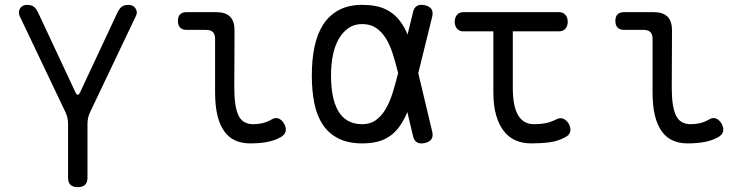

<svg xmlns="http://www.w3.org/2000/svg" viewBox="-20 -580 3040 790"><path d="M300 190Q280 190 270 180.5Q260 171 260 150V-71Q260 -83 257.5 -94.5Q255 -106 250 -117L60 -516Q57 -525 58 -533Q59 -541 63.5 -547Q68 -553 75 -556.5Q82 -560 90 -560Q106 -560 116 -554.5Q126 -549 136 -530L290 -201Q295 -190 300 -190Q305 -190 310 -201L464 -530Q474 -549 484 -554.5Q494 -560 510 -560Q518 -560 525 -556.5Q532 -553 536.5 -547Q541 -541 542.5 -533Q544 -525 540 -516L350 -117Q345 -106 342.5 -94.5Q340 -83 340 -71V150Q340 171 330 180.5Q320 190 300 190Z M944 -218Q944 -142 961 -105.5Q978 -69 1022 -69Q1041 -69 1059 -73Q1077 -77 1095 -87Q1112 -98 1126 -92.5Q1140 -87 1149 -71Q1159 -53 1155 -38.5Q1151 -24 1134 -15Q1108 -1 1077.5 4.5Q1047 10 1009 10Q975 10 948 -2Q921 -14 902.5 -40Q884 -66 874.5 -105.5Q865 -145 865 -200V-420Q865 -439 856 -448Q847 -457 828 -457H748Q730 -457 721 -466.5Q712 -476 712 -494Q712 -512 721 -521Q730 -530 748 -530H870Q908 -530 926.5 -511.5Q945 -493 945 -455Z M1758 -40Q1763 -20 1755.5 -8Q1748 4 1728 8.5Q1708 13 1695.5 5.5Q1683 -2 1679 -22L1656 -119Q1644 -89 1628 -66Q1605 -30 1567.5 -10Q1530 10 1470 10Q1413 10 1373 -10Q1333 -30 1308.5 -66.5Q1284 -103 1273.5 -154.5Q1263 -206 1263 -270Q1263 -334 1274 -387Q1285 -440 1309.5 -478.5Q1334 -517 1374 -538.5Q1414 -560 1470 -560Q1530 -560 1567.5 -541.5Q1605 -523 1629 -489Q1645 -467 1657 -438L1679 -528Q1683 -548 1695.5 -555.5Q1708 -563 1728 -558.5Q1748 -554 1755.5 -542Q1763 -530 1758 -510L1701 -279ZM1618 -280 1617 -284Q1607 -324 1595.5 -360Q1584 -396 1567.5 -422.5Q1551 -449 1527.5 -465Q1504 -481 1470 -481Q1438 -481 1414.5 -465Q1391 -449 1374.5 -421Q1358 -393 1350 -354.5Q1342 -316 1342 -270Q1342 -224 1349 -187.5Q1356 -151 1371 -124.5Q1386 -98 1410.5 -83.5Q1435 -69 1470 -69Q1504 -69 1527.5 -86.5Q1551 -104 1567.5 -132.5Q1584 -161 1595.5 -198Q1607 -235 1617 -275Z M2280 -530Q2297 -530 2306.5 -519Q2316 -508 2316 -490.5Q2316 -473 2306.5 -462Q2297 -451 2280 -451H2090V-218Q2090 -142 2112 -105.5Q2134 -69 2177 -69Q2201 -69 2221.5 -72.5Q2242 -76 2265 -87Q2283 -97 2296.5 -92Q2310 -87 2320 -71Q2330 -53 2326 -38Q2322 -23 2305 -15Q2275 1 2241.5 5.5Q2208 10 2165 10Q2131 10 2102.5 -2Q2074 -14 2053.5 -40Q2033 -66 2021.5 -105.5Q2010 -145 2010 -200V-451H1887Q1870 -451 1860.5 -462Q1851 -473 1851 -490.5Q1851 -508 1860.5 -519Q1870 -530 1887 -530Z M2744 -218Q2744 -142 2761 -105.5Q2778 -69 2822 -69Q2841 -69 2859 -73Q2877 -77 2895 -87Q2912 -98 2926 -92.5Q2940 -87 2949 -71Q2959 -53 2955 -38.5Q2951 -24 2934 -15Q2908 -1 2877.5 4.5Q2847 10 2809 10Q2775 10 2748 -2Q2721 -14 2702.5 -40Q2684 -66 2674.5 -105.5Q2665 -145 2665 -200V-420Q2665 -439 2656 -448Q2647 -457 2628 -457H2548Q2530 -457 2521 -466.5Q2512 -476 2512 -494Q2512 -512 2521 -521Q2530 -530 2548 -530H2670Q2708 -530 2726.5 -511.5Q2745 -493 2745 -455Z"/></svg>

Font: Maple Mono NL Light
Style: Regular
Weight: 300
Monospace: yes
Designer: subframe7536
Version: Version 7.000